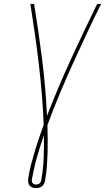

<svg xmlns="http://www.w3.org/2000/svg" viewBox="-20 -755 540 980"><path d="M164 205Q154 205 144.5 201.5Q135 198 129.5 190Q124 182 123.5 172Q123 162 125 151Q130 117 139 83.5Q148 50 158 16Q168 -18 179.5 -51.5Q191 -85 203 -118Q200 -196 193.5 -274Q187 -352 178 -429Q169 -506 158 -582.5Q147 -659 135 -735H154Q177 -594 195 -451.5Q213 -309 220 -164Q276 -309 341.5 -451.5Q407 -594 476 -735H496Q458 -659 422 -582Q386 -505 351 -428Q316 -351 283.5 -273Q251 -195 222 -116Q223 -82 223.5 -47.5Q224 -13 223 21.5Q222 56 219.5 91Q217 126 211 160Q210 169 207 177.5Q204 186 197.5 193Q191 200 182 202.5Q173 205 164 205ZM164 187Q169 187 174 185.5Q179 184 183 180Q187 176 188.5 171.5Q190 167 191 162Q201 105 203 48Q205 -9 204 -65Q185 -10 169 46Q153 102 143 159Q142 164 142.5 169.5Q143 175 146 179Q149 183 154 185Q159 187 164 187Z"/></svg>

Font: Iosevka Slab Thin Oblique
Style: Regular
Weight: 100
Italic angle: -9°
Monospace: yes
Designer: Belleve Invis
Foundry: Belleve Invis
Version: Version 11.1.0; ttfautohint (v1.8.3)